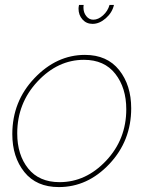

<svg xmlns="http://www.w3.org/2000/svg" viewBox="-20 -750 601 780"><path d="M425 -730H443Q436 -699 410 -676Q384 -653 356 -653Q331 -653 315 -671Q299 -689 299 -715Q299 -720 301 -730H320Q319 -726 319 -719Q319 -699 330.5 -684.5Q342 -670 359 -670Q379 -670 398.5 -687.5Q418 -705 425 -730ZM30 -205Q30 -338 120 -432.5Q210 -527 325 -527Q415 -527 464 -465.5Q513 -404 513 -310Q513 -178 424.5 -84Q336 10 219 10Q128 10 79 -51Q30 -112 30 -205ZM493 -306Q493 -393 448.5 -450Q404 -507 321 -507Q215 -507 132.5 -419Q50 -331 50 -208Q50 -121 94.5 -65.5Q139 -10 222 -10Q329 -10 411 -97Q493 -184 493 -306Z"/></svg>

Font: Raleway-v4020 Thin
Style: Italic
Weight: 250
Italic angle: -12°
Designer: Matt McInerney, Pablo Impallari, Rodrigo Fuenzalida
Foundry: Matt McInerney, Pablo Impallari, Rodrigo Fuenzalida
Version: Version 4.020;PS 004.020;hotconv 1.0.88;makeotf.lib2.5.64775